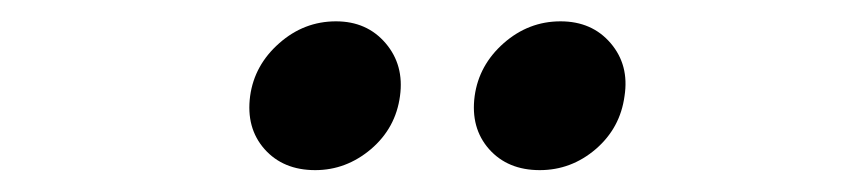

<svg xmlns="http://www.w3.org/2000/svg" viewBox="-20 -693 791 180"><path d="M275.5 -533.5Q245.5 -533.5 228 -553.2Q210.5 -573 214.5 -603Q218.5 -632 241.8 -652.5Q265 -673 295 -673Q324 -673 341.5 -652.5Q359 -632 355 -603Q351 -573 327.8 -553.2Q304.5 -533.5 275.5 -533.5ZM486 -533.5Q456 -533.5 438.5 -553.2Q421 -573 425 -603Q429 -632 452.2 -652.5Q475.5 -673 505.5 -673Q535 -673 552.5 -652.5Q570 -632 565.5 -603Q561.5 -573 538.5 -553.2Q515.5 -533.5 486 -533.5Z"/></svg>

Font: Urbanist ExtraBold
Style: Italic
Weight: 800
Italic angle: -8°
Designer: Corey Hu
Foundry: Corey Hu
Version: Version 1.321; ttfautohint (v1.8.4.7-5d5b)